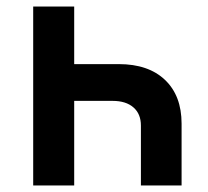

<svg xmlns="http://www.w3.org/2000/svg" viewBox="-20 -570 640 590"><path d="M208 -550V-373H345Q436 -373 487 -324.5Q538 -276 538 -190V0H413V-184Q413 -220 390 -240Q367 -260 326 -260H208V0H82V-550Z"/></svg>

Font: JetBrains Mono NL
Style: Bold
Weight: 700
Monospace: yes
Designer: Philipp Nurullin, Konstantin Bulenkov
Foundry: JetBrains
Version: Version 2.305; ttfautohint (v1.8.4.7-5d5b)